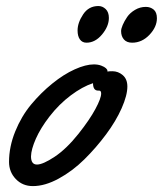

<svg xmlns="http://www.w3.org/2000/svg" viewBox="-20 -611 546 644"><path d="M407.2 -320.8Q407.2 -291.5 388.2 -248.3Q369.1 -205.1 335.9 -160.4Q302.7 -115.7 262.9 -76.4Q223.1 -37.1 177 -12Q130.9 13.2 90.3 13.2Q55.7 13.2 33 -10.5Q10.3 -34.2 10.3 -67.9Q10.3 -118.7 31 -169.9Q51.8 -221.2 84.5 -260.5Q117.2 -299.8 155.5 -330.8Q193.8 -361.8 230.7 -378.4Q267.6 -395 294.9 -395Q308.6 -395 319.6 -390.9Q330.6 -386.7 335.4 -382.1Q340.3 -377.4 340.3 -374V-371.1Q347.2 -372.1 356.9 -372.1Q376.5 -372.1 391.8 -358.9Q407.2 -345.7 407.2 -320.8ZM312.5 -307.1H309.1Q292 -307.1 292 -332Q256.3 -320.3 217.3 -291Q178.2 -261.7 146 -220.2Q116.2 -181.6 100.3 -145.8Q84.5 -109.9 84 -86.4Q84 -59.1 104 -59.1Q124 -59.1 163.6 -85.4Q203.1 -111.8 243.2 -162.1Q280.8 -209.5 300 -245.4Q319.3 -281.2 319.3 -297.4Q319.3 -307.1 312.5 -307.1ZM506.3 -549.8Q506.3 -520.5 481.2 -494.1Q456.1 -467.8 423.3 -467.8Q405.3 -467.8 395.8 -478.5Q386.2 -489.3 386.2 -506.8Q386.2 -514.6 391.6 -527.3Q397 -540 406.5 -554Q416 -567.9 432.9 -577.9Q449.7 -587.9 469.2 -587.9Q484.4 -587.9 495.4 -578.9Q506.3 -569.8 506.3 -549.8ZM345.2 -550.8Q345.2 -522.9 322.3 -495.4Q299.3 -467.8 270 -467.8Q255.9 -467.8 248 -478.8Q240.2 -489.7 240.2 -508.8Q240.2 -534.7 258.8 -562.7Q277.3 -590.8 310.1 -590.8Q323.7 -590.8 334.5 -580.6Q345.2 -570.3 345.2 -550.8Z"/></svg>

Font: Yellowtail
Style: Regular
Weight: 400
Designer: Astigmatic (AOETI)
Foundry: Astigmatic (AOETI)
Version: Version 1.000